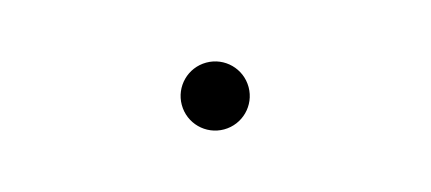

<svg xmlns="http://www.w3.org/2000/svg" viewBox="-29 -616 1059 472"><g transform="rotate(-15 500.0 -380.0)"><path d="M415 -380C415 -333 453 -295 500 -295C547 -295 585 -333 585 -380C585 -427 547 -465 500 -465C453 -465 415 -427 415 -380Z"/></g></svg>

Font: Source Han Sans CN ExtraLight
Style: Regular
Weight: 250
Designer: Ryoko NISHIZUKA (kana & ideographs); Paul D. Hunt (Latin, Greek & Cyrillic); Wenlong ZHANG (bopomofo); Sandoll Communica
Foundry: Adobe Systems Incorporated
Version: Version 1.004;PS 1.004;hotconv 16.6.51;makeotf.lib2.5.65220